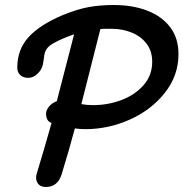

<svg xmlns="http://www.w3.org/2000/svg" viewBox="-20 -745 733 767"><path d="M163 2Q210 2 226 -48Q256 -145 279 -232Q302 -229 320 -229Q413 -229 499 -267.5Q585 -306 639 -375Q693 -443 693 -529Q693 -592 660.5 -635.5Q628 -679 569.5 -702Q511 -725 433 -725Q382 -725 336 -717Q290 -709 229 -684Q139 -646 94 -596.5Q49 -547 49 -475Q49 -456 61 -445Q73 -434 93 -434Q112 -434 129 -449.5Q146 -465 151 -486Q154 -501 157 -525Q160 -547 178 -562Q207 -584 276 -608L207 -341Q188 -334 176 -319.5Q164 -305 164 -291Q164 -261 186 -254Q158 -154 127 -52Q120 -30 130 -14Q140 2 163 2ZM352 -325Q328 -325 305 -329L381 -629Q387 -629 397 -630Q407 -630 426 -630Q469 -630 506 -615Q543 -600 565.5 -570.5Q588 -541 588 -498Q588 -445 554.5 -406Q521 -367 467 -346Q412 -325 352 -325Z"/></svg>

Font: Balsamiq Sans
Style: Italic
Weight: 400
Italic angle: -12°
Designer: Michael Angeles
Foundry: Balsamiq SRL
Version: Version 1.020; ttfautohint (v1.8.4.7-5d5b);gftools[0.9.26]